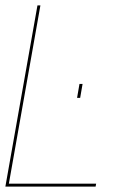

<svg xmlns="http://www.w3.org/2000/svg" viewBox="-29 -695 495 715"><path d="M-9 0H327L329 -11H4L121.5 -675H110.5ZM267 -382.5 258 -330.5H269.5L278.5 -382.5Z"/></svg>

Font: Anybody UltraCondensed Thin Thin
Style: Italic
Weight: 250
Italic angle: -10°
Version: Version 1.111